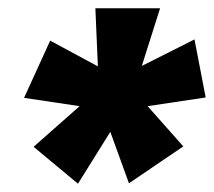

<svg xmlns="http://www.w3.org/2000/svg" viewBox="-20 -763 516 463"><path d="M336 -507 422 -410 291 -321 246 -445 168 -320 61 -409 172 -507 38 -527 101 -665 216 -603 210 -743H366L322 -604L449 -668L476 -528Z"/></svg>

Font: Trujillo ExtraBold
Style: Italic
Weight: 800
Italic angle: -8°
Designer: Fira Sans original fonts by bBox Type GmbH, Carrois Corporate GbR, & Edenspiekermann AG / Changes by Cristiano Sobral
Foundry: Fira Sans original fonts by bBox Type GmbH, Carrois Corporate GbR, & Edenspiekermann AG / Changes by Cristiano Sobral
Version: Version 4.301;July 28, 2020;FontCreator 13.0.0.2655 64-bit